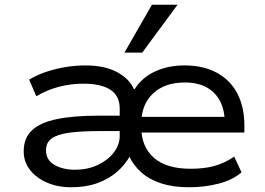

<svg xmlns="http://www.w3.org/2000/svg" viewBox="-20 -781 1116 810"><path d="M280 9Q223 9 177.5 -11Q132 -31 106 -65Q80 -99 80 -142Q80 -199 115 -231.5Q150 -264 220 -278.5Q290 -293 394 -293H509V-228H400Q321 -228 271 -221Q221 -214 197.5 -196.5Q174 -179 174 -147Q174 -106 209.5 -85.5Q245 -65 296 -65Q350 -65 392.5 -85Q435 -105 460 -137.5Q485 -170 485 -207V-323Q485 -377 445.5 -402.5Q406 -428 332 -428Q279 -428 229 -415Q179 -402 133 -375L103 -445Q136 -465 175 -478Q214 -491 256 -498Q298 -505 341 -505Q420 -505 472.5 -477.5Q525 -450 545 -405H548Q579 -454 634 -479.5Q689 -505 758 -505Q838 -505 895 -474Q952 -443 981.5 -386Q1011 -329 1011 -251V-222H550V-288H952L928 -265Q928 -316 908.5 -354Q889 -392 851.5 -412.5Q814 -433 760 -433Q675 -433 625.5 -386.5Q576 -340 576 -259V-245Q576 -163 628.5 -116Q681 -69 785 -69Q842 -69 885 -81Q928 -93 968 -120L999 -54Q962 -22 903 -6.5Q844 9 777 9Q711 9 661 -7Q611 -23 576.5 -53.5Q542 -84 524 -124H529Q508 -86 473.5 -56Q439 -26 391 -8.5Q343 9 280 9ZM505 -559 621 -761H729L580 -559Z"/></svg>

Font: Nunito Sans 7pt SemiExpanded
Style: Regular
Weight: 400
Width: 6
Designer: Vernon Adams
Foundry: Vernon Adams
Version: Version 3.101;gftools[0.9.27]